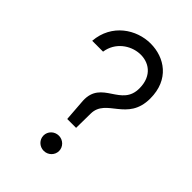

<svg xmlns="http://www.w3.org/2000/svg" viewBox="-181 -670 750 750"><g transform="rotate(45 194.0 -295.0)"><path d="M31 -437H91C108 -554 291 -575 293 -438C295 -333 166 -357 171 -246L178 -152H227L228 -232C229 -318 351 -310 351 -438C351 -543 277 -591 200 -591C123 -591 39 -538 31 -437ZM158 -41C158 -18 177 1 201 1C225 1 244 -18 244 -41C244 -64 225 -83 201 -83C177 -83 158 -64 158 -41Z"/></g></svg>

Font: Charger Sport
Style: ExLitNrw
Weight: 200
Designer: Jasper
Foundry: Cannot Into Space Fonts
Version: Version 1.1